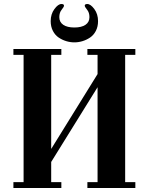

<svg xmlns="http://www.w3.org/2000/svg" viewBox="-20 -938 742 958"><path d="M46.9 0V-29.3H97.7V-664.1H46.9V-693.4H286.1V-664.1H235.4V-194.8L466.8 -568.4V-664.1H416V-693.4H655.3V-664.1H604.5V-29.3H655.3V0H416V-29.3H466.8V-502.9L235.4 -129.9V-29.3H286.1V0ZM232.9 -832.5Q232.9 -867.7 251.5 -892.8Q270 -918 286.6 -918Q299.3 -918 299.3 -909.7Q299.3 -903.8 288.1 -890.1Q275.9 -875.5 275.9 -852.5Q275.9 -827.6 295.7 -814.2Q315.4 -800.8 351.1 -800.8Q386.7 -800.8 406.5 -814.2Q426.3 -827.6 426.3 -852.5Q426.3 -875.5 414.1 -890.1Q402.8 -903.8 402.8 -909.7Q402.8 -918 415.5 -918Q432.1 -918 450.7 -892.8Q469.2 -867.7 469.2 -832.5Q469.2 -805.2 458.3 -783.9Q447.3 -762.7 429.4 -750.7Q411.6 -738.8 391.6 -732.7Q371.6 -726.6 351.1 -726.6Q330.6 -726.6 310.5 -732.7Q290.5 -738.8 272.7 -750.7Q254.9 -762.7 243.9 -783.9Q232.9 -805.2 232.9 -832.5Z"/></svg>

Font: Monomachus
Style: Medium
Weight: 500
Designer: Alexey Kryukov
Version: Version 1.0